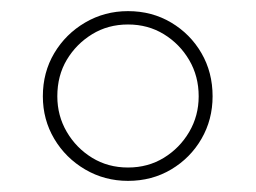

<svg xmlns="http://www.w3.org/2000/svg" viewBox="-20 -724 460 345"><path d="M210 -399Q168 -399 133 -419.5Q98 -440 77.5 -474.5Q57 -509 57 -551Q57 -594 77.5 -628.5Q98 -663 133 -683.5Q168 -704 210 -704Q253 -704 287.5 -683.5Q322 -663 342 -628.5Q362 -594 362 -551Q362 -509 342 -474.5Q322 -440 287.5 -419.5Q253 -399 210 -399ZM210 -423Q246 -423 274.5 -440.5Q303 -458 320 -487Q337 -516 337 -551Q337 -587 320 -616Q303 -645 274.5 -662.5Q246 -680 210 -680Q174 -680 145.5 -662.5Q117 -645 100 -616.5Q83 -588 83 -551Q83 -516 100 -487Q117 -458 145.5 -440.5Q174 -423 210 -423Z"/></svg>

Font: Montserrat Thin ExtraLight
Style: Regular
Weight: 250
Version: Version 9.000